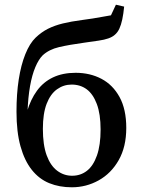

<svg xmlns="http://www.w3.org/2000/svg" viewBox="-20 -782 598 815"><path d="M285 13Q232 13 189 -4.5Q146 -22 115 -61Q84 -100 67 -161Q50 -222 50 -308Q50 -383 59.5 -444.5Q69 -506 87.5 -552Q106 -598 131 -622Q156 -646 184 -660Q212 -674 247 -682.5Q282 -691 328 -697Q352 -700 373.5 -703.5Q395 -707 414 -710.5Q433 -714 451 -717L472 -762L507 -754Q504 -723 499 -699.5Q494 -676 486.5 -660Q479 -644 467 -634Q457 -625 440 -619Q423 -613 398.5 -609.5Q374 -606 339 -601Q273 -592 230.5 -582Q188 -572 161 -547Q144 -530 130 -497Q116 -464 107.5 -416Q99 -368 97 -308L95 -309Q110 -360 137 -397Q164 -434 205 -453.5Q246 -473 301 -473Q362 -473 410.5 -447.5Q459 -422 487.5 -370Q516 -318 516 -239Q516 -159 484 -102.5Q452 -46 399 -16.5Q346 13 285 13ZM286 -36Q322 -36 349 -57Q376 -78 391.5 -122Q407 -166 407 -232Q407 -298 391 -340.5Q375 -383 348 -403Q321 -423 284 -423Q250 -423 222 -403Q194 -383 178 -341.5Q162 -300 162 -235Q162 -167 178 -123Q194 -79 222.5 -57.5Q251 -36 286 -36Z"/></svg>

Font: Source Serif 4 18pt Medium
Style: Regular
Weight: 500
Designer: Frank Grießhammer
Foundry: Adobe Systems Incorporated
Version: Version 4.004;hotconv 1.0.116;makeotfexe 2.5.65601